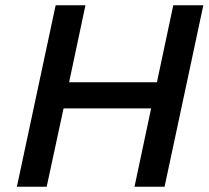

<svg xmlns="http://www.w3.org/2000/svg" viewBox="-20 -708 791 728"><path d="M191 -688 44 0H157L221 -297H553L490 0H604L751 -688H637L575 -396H242L304 -688Z"/></svg>

Font: Saira UNSAM Medium Italic
Style: Regular
Weight: 500
Italic angle: -12°
Designer: Hector Gatti with collaboration of the Omnibus-Type team
Foundry: Omnibus-Type
Version: Version 0.072;PS 000.072;hotconv 1.0.88;makeotf.lib2.5.64775